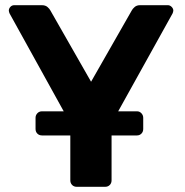

<svg xmlns="http://www.w3.org/2000/svg" viewBox="-20 -720 712 740"><path d="M142 -198Q131 -198 124 -205Q117 -212 117 -223V-266Q117 -276 124 -283.5Q131 -291 142 -291H508Q518 -291 525 -283.5Q532 -276 532 -266V-223Q532 -212 525 -205Q518 -198 508 -198ZM276 0Q265 0 258 -7Q251 -14 251 -25V-245L17 -668Q16 -671 15 -673.5Q14 -676 14 -679Q14 -687 20 -693.5Q26 -700 35 -700H141Q155 -700 163 -693Q171 -686 174 -680L331 -405L488 -680Q491 -686 499 -693Q507 -700 520 -700H627Q635 -700 641.5 -693.5Q648 -687 648 -679Q648 -676 647 -673.5Q646 -671 645 -668L410 -245V-25Q410 -14 403 -7Q396 0 385 0Z"/></svg>

Font: Rubik SemiBold
Style: Regular
Weight: 600
Designer: Hubert and Fischer
Foundry: Hubert and Fischer
Version: Version 2.300;gftools[0.9.30]